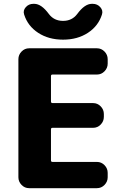

<svg xmlns="http://www.w3.org/2000/svg" viewBox="-20 -982 648 1002"><path d="M459 -962H464Q488 -962 503.5 -944.5Q519 -927 512 -906Q493 -846 438.5 -810.5Q384 -775 309 -775Q234 -775 179.5 -810.5Q125 -846 106 -906Q99 -927 114.5 -944.5Q130 -962 154 -962H159Q196 -962 235 -909Q262 -873 309 -873Q356 -873 383 -909Q422 -962 459 -962ZM132 0Q109 0 92.5 -17Q76 -34 76 -57V-673Q76 -696 92.5 -713Q109 -730 132 -730H486Q509 -730 525.5 -713Q542 -696 542 -673V-650Q542 -627 525.5 -610Q509 -593 486 -593H254Q246 -593 246 -585V-453Q246 -444 254 -444H466Q489 -444 505.5 -427Q522 -410 522 -387V-372Q522 -349 505.5 -332Q489 -315 466 -315H254Q246 -315 246 -307V-145Q246 -137 254 -137H486Q509 -137 525.5 -120Q542 -103 542 -80V-57Q542 -34 525.5 -17Q509 0 486 0Z"/></svg>

Font: Rounded Mplus 1c ExtraBold
Style: Regular
Weight: 800
Version: Version 1.059.20150529